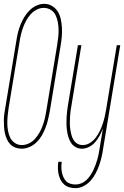

<svg xmlns="http://www.w3.org/2000/svg" viewBox="-25 -765 645 998"><path d="M87 8Q70 8 54.5 2Q39 -4 28 -15.5Q17 -27 10.5 -42Q4 -57 0.5 -73Q-3 -89 -4 -106Q-5 -123 -5 -140Q-5 -157 -2.5 -174Q0 -191 3 -208L60 -553Q63 -574 68 -594.5Q73 -615 81 -635.5Q89 -656 100.5 -675Q112 -694 127.5 -710Q143 -726 163.5 -735.5Q184 -745 205 -745Q228 -745 247 -733Q266 -721 276.5 -703Q287 -685 291.5 -663Q296 -641 297 -618.5Q298 -596 296 -573Q294 -550 290 -527L233 -182Q229 -161 224 -140.5Q219 -120 211 -99.5Q203 -79 192 -60Q181 -41 165 -25.5Q149 -10 128.5 -1Q108 8 87 8ZM88 -11Q107 -11 125 -19.5Q143 -28 156.5 -43Q170 -58 180 -75.5Q190 -93 196.5 -111Q203 -129 207.5 -147.5Q212 -166 215 -185L272 -530Q275 -550 277.5 -570Q280 -590 279.5 -610.5Q279 -631 275.5 -650Q272 -669 264 -686Q256 -703 239.5 -713.5Q223 -724 202 -724Q184 -724 166 -715Q148 -706 134.5 -691Q121 -676 111.5 -658.5Q102 -641 95.5 -623.5Q89 -606 84.5 -587.5Q80 -569 77 -550L20 -205Q17 -185 15 -165Q13 -145 13 -125Q13 -105 16.5 -85.5Q20 -66 28 -49.5Q36 -33 52 -22Q68 -11 88 -11ZM368 213Q351 213 335.5 208.5Q320 204 308.5 194Q297 184 290 170Q283 156 279.5 140.5Q276 125 276 108.5Q276 92 278 76H296Q294 89 294 103Q294 117 296.5 130Q299 143 304.5 155.5Q310 168 319 177Q328 186 341 190Q354 194 368 194Q383 194 397.5 188Q412 182 423.5 171.5Q435 161 444 147.5Q453 134 459.5 120.5Q466 107 471.5 92.5Q477 78 481 63.5Q485 49 488 34.5Q491 20 493 5L510 -98Q503 -79 493.5 -61Q484 -43 471 -27.5Q458 -12 439 -2Q420 8 401 8Q384 8 369 0Q354 -8 345 -21.5Q336 -35 331 -51Q326 -67 323.5 -84Q321 -101 320.5 -118.5Q320 -136 321 -153.5Q322 -171 324 -188.5Q326 -206 329 -223L380 -530H398L347 -220Q344 -205 342 -189.5Q340 -174 339 -158Q338 -142 338 -126.5Q338 -111 340 -96Q342 -81 345.5 -66.5Q349 -52 356.5 -39Q364 -26 376.5 -18.5Q389 -11 405 -11Q425 -11 442.5 -22Q460 -33 472.5 -49.5Q485 -66 494 -84.5Q503 -103 509 -121.5Q515 -140 519.5 -159.5Q524 -179 527 -198L582 -530H600L511 8Q508 30 503 51.5Q498 73 490.5 94Q483 115 472.5 135.5Q462 156 446.5 173.5Q431 191 410 202Q389 213 368 213Z"/></svg>

Font: Iosevka Curly Thin Extended
Style: Italic
Weight: 100
Width: 7
Italic angle: -9°
Monospace: yes
Designer: Belleve Invis
Foundry: Belleve Invis
Version: Version 11.1.0; ttfautohint (v1.8.3)